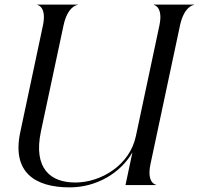

<svg xmlns="http://www.w3.org/2000/svg" viewBox="-20 -800 859 830"><path d="M669 -689.5 567.5 -212C541 -85 415.5 -11 305.5 -11C199 -11 123 -70.5 157 -232.5L254.5 -689.5C271.5 -769.5 310 -778.5 315.5 -778.5V-780H141.5V-778.5C144 -778.5 182.5 -769.5 165.5 -689.5L67.5 -228C31.5 -58 127.5 10 281.5 10C397 10 501.5 -52 552.5 -141.5L522.5 0H654.5V-1.5C652 -1.5 613.5 -10.5 630.5 -90.5L758 -689.5C775 -769.5 813.5 -778.5 819 -778.5V-780H645V-778.5C647.5 -778.5 686 -769.5 669 -689.5Z"/></svg>

Font: Beautique Display Italic
Style: Regular
Weight: 400
Italic angle: -12°
Designer: Nhat-Quang Ngo
Version: Version 1.100;Glyphs 3.2.3 (3260)